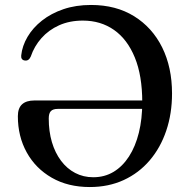

<svg xmlns="http://www.w3.org/2000/svg" viewBox="-20 -736 758 774"><path d="M52 -267.5Q52 -300 69 -315.5Q86 -331 119 -331H593V-297H212.5Q194 -297 185.2 -288.2Q176.5 -279.5 176.5 -258.5Q176.5 -206.5 189.2 -163.2Q202 -120 226 -88Q250 -56 283 -38.8Q316 -21.5 356 -21.5Q401.5 -21.5 437.8 -43.2Q474 -65 500 -105.2Q526 -145.5 539.8 -201Q553.5 -256.5 553.5 -323.5Q553.5 -431 523.5 -504.2Q493.5 -577.5 439.8 -615.2Q386 -653 314 -653Q260.5 -653 218.2 -634Q176 -615 147 -582.2Q118 -549.5 104 -508Q100 -499 94.2 -495Q88.5 -491 80.5 -492Q72 -493 68.2 -498.5Q64.5 -504 65.5 -512.5Q69.5 -551 91 -587.5Q112.5 -624 149.2 -653Q186 -682 235.8 -699Q285.5 -716 347 -716Q447.5 -716 520.8 -670.5Q594 -625 633.8 -544.8Q673.5 -464.5 673.5 -359Q673.5 -278 650.2 -209.2Q627 -140.5 583.5 -89.5Q540 -38.5 478.8 -10.2Q417.5 18 342 18Q254 18 188.8 -19.5Q123.5 -57 87.8 -121.5Q52 -186 52 -267.5Z"/></svg>

Font: Fraunces 18pt
Style: Regular
Weight: 400
Version: Version 1.000;[b76b70a41]